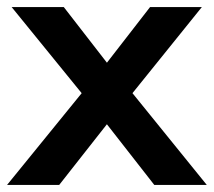

<svg xmlns="http://www.w3.org/2000/svg" viewBox="-30 -525 607 545"><path d="M-10 0 225 -289V-232L3 -505H151L296 -318H251L396 -505H543L323 -232V-289L557 0H408L251 -201H296L138 0Z"/></svg>

Font: Mulish ExtraLight
Style: Regular
Weight: 200
Designer: Vernon Adams
Foundry: Vernon Adams
Version: Version 3.603